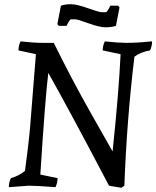

<svg xmlns="http://www.w3.org/2000/svg" viewBox="-20 -884 744 914"><path d="M254 -36Q254 -13 244 7Q154 0 117 0L22 7Q22 -16 32 -36Q71 -47 99 -71Q117 -203 124 -287.5Q131 -372 138.5 -471Q146 -570 151 -626L68 -644Q68 -667 78 -687Q142 -680 182 -680H236Q323 -503 414 -343Q505 -183 516 -163Q546 -449 554 -626L469 -644Q469 -667 479 -687Q546 -680 580 -680Q634 -680 689 -686L704 -687Q704 -664 694 -644Q648 -636 620 -614Q584 -319 572 0L558 10L499 0Q312 -356 210 -537Q195 -416 172 -53ZM532 -761Q511 -754 482.5 -754Q454 -754 401.5 -773Q349 -792 339 -792H316Q305 -780 297 -761H260L253 -769L270 -857Q291 -864 318 -864Q345 -864 398.5 -845Q452 -826 463 -826H486Q497 -838 505 -857H542L549 -849Z"/></svg>

Font: Kotta One
Style: Regular
Weight: 400
Designer: Ania Kruk
Foundry: Ania Kruk
Version: Version 1.001